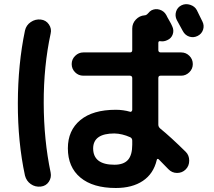

<svg xmlns="http://www.w3.org/2000/svg" viewBox="-20 -852 1040 935"><path d="M938.5 -802.7Q943.4 -793 952.6 -773.9Q961.9 -754.9 965.8 -747.1Q975.6 -727.5 968.8 -707Q961.9 -686.5 941.9 -676.8Q921.9 -667 901.4 -673.8Q880.9 -680.7 870.1 -701.2Q861.3 -718.8 840.8 -754.9Q831.1 -774.4 837.4 -795.4Q843.8 -816.4 863.8 -826.2Q883.8 -835.9 906.2 -828.6Q928.7 -821.3 938.5 -802.7ZM624 -147.5V-167Q624 -178.7 614.3 -183.6Q575.2 -201.2 537.1 -202.1Q434.6 -202.1 433.6 -129.9Q433.6 -49.8 537.1 -49.8Q582 -49.8 603 -73.2Q624 -96.7 624 -147.5ZM761.7 -483.4Q751 -483.4 751 -471.7V-245.1Q751 -234.4 759.8 -226.6Q810.5 -185.5 884.8 -112.3Q901.4 -95.7 901.4 -69.8Q901.4 -43.9 884.3 -26.9Q867.2 -9.8 842.3 -9.8Q817.4 -9.8 799.8 -28.3Q793.9 -34.2 777.3 -51.3Q760.7 -68.4 752.9 -76.2Q745.1 -82 743.2 -72.3Q727.5 -5.9 675.8 28.8Q624 63.5 543.9 63.5Q432.6 63.5 371.6 12.7Q310.5 -38.1 310.5 -129.9Q310.5 -216.8 371.1 -267.1Q431.6 -317.4 543.9 -317.4Q580.1 -317.4 614.3 -307.6Q618.2 -306.6 621.1 -310.1Q624 -313.5 624 -317.4V-471.7Q624 -482.4 613.3 -483.4H385.7Q362.3 -483.4 345.7 -500Q329.1 -516.6 329.1 -540Q329.1 -563.5 346.2 -580.1Q363.3 -596.7 385.7 -596.7H613.3Q624 -596.7 624 -608.4V-712.9Q624 -738.3 641.6 -756.8Q659.2 -775.4 683.6 -777.3Q692.4 -777.3 700.2 -786.1Q710 -797.9 717.8 -801.8Q737.3 -811.5 758.3 -804.7Q779.3 -797.9 790 -778.3Q793.9 -769.5 804.2 -752Q814.5 -734.4 818.4 -724.6Q828.1 -705.1 821.3 -685.1Q814.5 -665 793.9 -656.2Q777.3 -648.4 760.7 -651.4Q751 -653.3 751 -642.6V-608.4Q751 -597.7 761.7 -596.7H862.3Q885.7 -596.7 902.3 -580.1Q918.9 -563.5 918.9 -540Q918.9 -516.6 901.9 -500Q884.8 -483.4 862.3 -483.4ZM178.7 56.6Q151.4 59.6 129.9 44.4Q108.4 29.3 101.6 2.9Q66.4 -160.2 66.9 -350.1Q67.4 -540 101.6 -703.1Q107.4 -729.5 129.9 -744.6Q152.3 -759.8 178.7 -756.8Q204.1 -753.9 218.3 -732.9Q232.4 -711.9 226.6 -688.5Q192.4 -530.3 192.9 -350.1Q193.4 -169.9 226.6 -11.7Q231.4 12.7 217.8 33.2Q204.1 53.7 178.7 56.6Z"/></svg>

Font: Rounded-X Mgen+ 1mn bold
Style: Bold
Weight: 700
Designer: [Source Han Sans]
Ryoko NISHIZUKA  (kana & ideographs); Paul D. Hunt (Latin, Greek & Cyrillic); Wenlong ZHANG  (bopomofo
Version: Version 1.059.20150602